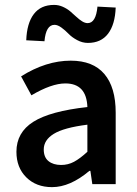

<svg xmlns="http://www.w3.org/2000/svg" viewBox="-20 -750 556 782"><path d="M46.9 -131.8Q46.9 -210.4 115.7 -253.9Q184.6 -297.4 335.9 -314Q332.5 -410.2 246.1 -410.2Q189.9 -410.2 107.9 -361.8L65.9 -439Q167.5 -502.9 268.1 -502.9Q358.9 -502.9 405 -448.7Q451.2 -394.5 451.2 -291V0H356L348.1 -54.2H344.2Q265.6 12.2 191.9 12.2Q127.4 12.2 87.2 -27.6Q46.9 -67.4 46.9 -131.8ZM86.9 -585.9Q89.4 -655.3 117.7 -692.6Q146 -730 200.2 -730Q218.8 -730 235.8 -722.4Q252.9 -714.8 265.9 -703.9Q278.8 -692.9 290.5 -681.9Q302.2 -670.9 314.2 -663.3Q326.2 -655.8 336.9 -655.8Q370.6 -655.8 377 -723.1L451.2 -719.2Q448.7 -650.4 420.2 -612.8Q391.6 -575.2 337.9 -575.2Q315.4 -575.2 294.2 -586.7Q272.9 -598.1 259.5 -612.1Q246.1 -626 230.5 -637.5Q214.8 -648.9 202.1 -648.9Q167 -648.9 161.1 -582ZM158.2 -141.1Q158.2 -109.4 177.5 -93.8Q196.8 -78.1 229 -78.1Q257.3 -78.1 281.5 -91.1Q305.7 -104 335.9 -131.8V-242.2Q239.7 -230 199 -204.8Q158.2 -179.7 158.2 -141.1Z"/></svg>

Font: Source Sans Pro Semibold
Style: Regular
Weight: 600
Designer: Paul D. Hunt
Foundry: Adobe Systems Incorporated
Version: Version 2.020;PS 2.0;hotconv 1.0.86;makeotf.lib2.5.63406